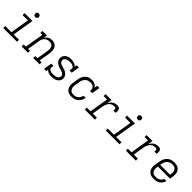

<svg xmlns="http://www.w3.org/2000/svg" viewBox="413 -2349 3974 3974"><g transform="rotate(45 2400.0 -362.0)"><path d="M48 0V-58H229L297 -472H141V-530H372L294 -58H451V0ZM356 -628Q344 -628 332.5 -632.5Q321 -637 314 -646Q307 -655 305 -667.5Q303 -680 305 -693Q306 -701 310.5 -709.5Q315 -718 322.5 -723Q330 -728 339 -730Q348 -732 356 -732Q369 -732 380.5 -727.5Q392 -723 399 -714Q406 -705 408 -692.5Q410 -680 408 -667Q406 -659 401.5 -650.5Q397 -642 389.5 -637Q382 -632 373.5 -630Q365 -628 356 -628Z M587 0V-58H651L720 -472H663V-530H795L781 -444Q793 -466 810 -484.5Q827 -503 848.5 -515.5Q870 -528 893.5 -533Q917 -538 941 -538Q969 -538 996 -530.5Q1023 -523 1044 -506.5Q1065 -490 1078 -466Q1091 -442 1096.5 -415Q1102 -388 1101 -359.5Q1100 -331 1096 -302L1055 -58H1112V0H926V-58H990L1032 -312Q1035 -332 1036 -352.5Q1037 -373 1033.5 -392Q1030 -411 1021 -428.5Q1012 -446 997 -458Q982 -470 962.5 -475Q943 -480 923 -480Q923 -480 923 -480Q923 -480 923 -480Q903 -480 884 -476.5Q865 -473 847 -463.5Q829 -454 814 -440Q799 -426 788.5 -409Q778 -392 772 -373Q766 -354 763 -335L717 -58H773V0Z M1461 8Q1440 8 1419 5.5Q1398 3 1378.5 -3.5Q1359 -10 1342.5 -21.5Q1326 -33 1315 -50L1307 0H1242L1272 -181H1337L1330 -136Q1327 -121 1330.5 -106.5Q1334 -92 1343.5 -82Q1353 -72 1366 -66Q1379 -60 1393 -56.5Q1407 -53 1422 -51.5Q1437 -50 1452 -50Q1474 -50 1496 -52.5Q1518 -55 1540 -63.5Q1562 -72 1580 -88.5Q1598 -105 1601 -128Q1605 -147 1597 -164.5Q1589 -182 1575.5 -194Q1562 -206 1544.5 -213Q1527 -220 1509 -225.5Q1491 -231 1472.5 -236Q1454 -241 1436.5 -247.5Q1419 -254 1402.5 -262.5Q1386 -271 1372 -282.5Q1358 -294 1346.5 -308.5Q1335 -323 1327.5 -339.5Q1320 -356 1317.5 -375Q1315 -394 1318 -414Q1321 -434 1330 -452Q1339 -470 1353 -485Q1367 -500 1385 -511Q1403 -522 1422.5 -528Q1442 -534 1461 -536Q1480 -538 1499 -538Q1522 -538 1545 -535Q1568 -532 1589 -525.5Q1610 -519 1628.5 -507Q1647 -495 1659 -477L1668 -530H1733L1703 -349H1638L1645 -394Q1648 -409 1644.5 -423Q1641 -437 1631.5 -447.5Q1622 -458 1609 -464Q1596 -470 1582.5 -473.5Q1569 -477 1554 -478.5Q1539 -480 1524 -480Q1503 -480 1481.5 -477.5Q1460 -475 1439.5 -466.5Q1419 -458 1402 -441Q1385 -424 1382 -403Q1379 -383 1386.5 -366Q1394 -349 1407.5 -336.5Q1421 -324 1438.5 -317Q1456 -310 1474 -304.5Q1492 -299 1510 -294Q1528 -289 1545.5 -283Q1563 -277 1579.5 -268.5Q1596 -260 1610 -248.5Q1624 -237 1635.5 -222.5Q1647 -208 1655 -191.5Q1663 -175 1665.5 -156Q1668 -137 1665 -118Q1660 -85 1638 -58.5Q1616 -32 1586 -17Q1556 -2 1524.5 3Q1493 8 1461 8Z M2050 8Q2027 8 2005 5Q1983 2 1963 -6Q1943 -14 1926 -27.5Q1909 -41 1897 -58Q1885 -75 1877.5 -95.5Q1870 -116 1867.5 -138Q1865 -160 1866.5 -182.5Q1868 -205 1872 -228L1890 -338Q1894 -364 1901.5 -389Q1909 -414 1922.5 -437.5Q1936 -461 1955.5 -481Q1975 -501 1998.5 -514.5Q2022 -528 2048 -533Q2074 -538 2100 -538Q2124 -538 2147.5 -534Q2171 -530 2192 -520Q2213 -510 2229.5 -494Q2246 -478 2256 -458L2268 -530H2333L2303 -349H2238Q2242 -375 2238 -401.5Q2234 -428 2217.5 -446.5Q2201 -465 2176 -472.5Q2151 -480 2125 -480Q2105 -480 2084.5 -476.5Q2064 -473 2044.5 -463.5Q2025 -454 2009 -439Q1993 -424 1981.5 -406Q1970 -388 1963.5 -368.5Q1957 -349 1954 -328L1935 -218Q1932 -198 1931 -177Q1930 -156 1934.5 -136.5Q1939 -117 1949 -100Q1959 -83 1974.5 -71.5Q1990 -60 2009.5 -55Q2029 -50 2050 -50Q2078 -50 2106 -58Q2134 -66 2156.5 -84.5Q2179 -103 2193.5 -129Q2208 -155 2213 -183H2278Q2273 -156 2263 -131Q2253 -106 2237 -83.5Q2221 -61 2199.5 -42.5Q2178 -24 2153 -12.5Q2128 -1 2102 3.5Q2076 8 2050 8Z M2436 0V-58H2544L2612 -472H2512V-530H2687L2669 -422Q2682 -446 2699.5 -468.5Q2717 -491 2740 -507Q2763 -523 2789 -530.5Q2815 -538 2842 -538Q2859 -538 2876 -536Q2893 -534 2906.5 -525.5Q2920 -517 2927.5 -502Q2935 -487 2937 -470.5Q2939 -454 2937 -436.5Q2935 -419 2932 -402H2867Q2868 -412 2869.5 -421.5Q2871 -431 2870 -440.5Q2869 -450 2865.5 -458.5Q2862 -467 2854.5 -472Q2847 -477 2837.5 -478.5Q2828 -480 2818 -480Q2796 -480 2774 -474Q2752 -468 2733 -455Q2714 -442 2699.5 -423.5Q2685 -405 2674.5 -384Q2664 -363 2658 -342Q2652 -321 2649 -299L2609 -58H2730V0Z M3048 0V-58H3229L3297 -472H3141V-530H3372L3294 -58H3451V0ZM3356 -628Q3344 -628 3332.5 -632.5Q3321 -637 3314 -646Q3307 -655 3305 -667.5Q3303 -680 3305 -693Q3306 -701 3310.5 -709.5Q3315 -718 3322.5 -723Q3330 -728 3339 -730Q3348 -732 3356 -732Q3369 -732 3380.5 -727.5Q3392 -723 3399 -714Q3406 -705 3408 -692.5Q3410 -680 3408 -667Q3406 -659 3401.5 -650.5Q3397 -642 3389.5 -637Q3382 -632 3373.5 -630Q3365 -628 3356 -628Z M3636 0V-58H3744L3812 -472H3712V-530H3887L3869 -422Q3882 -446 3899.5 -468.5Q3917 -491 3940 -507Q3963 -523 3989 -530.5Q4015 -538 4042 -538Q4059 -538 4076 -536Q4093 -534 4106.5 -525.5Q4120 -517 4127.5 -502Q4135 -487 4137 -470.5Q4139 -454 4137 -436.5Q4135 -419 4132 -402H4067Q4068 -412 4069.5 -421.5Q4071 -431 4070 -440.5Q4069 -450 4065.5 -458.5Q4062 -467 4054.5 -472Q4047 -477 4037.5 -478.5Q4028 -480 4018 -480Q3996 -480 3974 -474Q3952 -468 3933 -455Q3914 -442 3899.5 -423.5Q3885 -405 3874.5 -384Q3864 -363 3858 -342Q3852 -321 3849 -299L3809 -58H3930V0Z M4455 8Q4432 8 4409.5 5Q4387 2 4366.5 -6Q4346 -14 4329 -27Q4312 -40 4299 -57Q4286 -74 4278.5 -94.5Q4271 -115 4268 -137Q4265 -159 4266.5 -182Q4268 -205 4272 -228L4290 -338Q4294 -365 4303.5 -391.5Q4313 -418 4329 -442Q4345 -466 4367.5 -485.5Q4390 -505 4416 -517Q4442 -529 4469.5 -533.5Q4497 -538 4524 -538Q4554 -538 4583.5 -532Q4613 -526 4637 -510.5Q4661 -495 4677.5 -472Q4694 -449 4701.5 -421Q4709 -393 4709 -362.5Q4709 -332 4704 -302L4693 -236H4338L4335 -218Q4332 -197 4331.5 -176Q4331 -155 4335.5 -135.5Q4340 -116 4350.5 -99Q4361 -82 4377 -70.5Q4393 -59 4413.5 -54.5Q4434 -50 4455 -50Q4479 -50 4503 -54.5Q4527 -59 4549.5 -71Q4572 -83 4588.5 -103Q4605 -123 4611 -147H4676Q4667 -111 4645.5 -80Q4624 -49 4592.5 -28.5Q4561 -8 4525.5 0Q4490 8 4455 8ZM4348 -294H4637L4640 -312Q4643 -332 4644 -353Q4645 -374 4640.5 -393.5Q4636 -413 4625.5 -430.5Q4615 -448 4599.5 -459.5Q4584 -471 4564 -475.5Q4544 -480 4523 -480Q4503 -480 4482.5 -476.5Q4462 -473 4443 -463Q4424 -453 4408 -438.5Q4392 -424 4381 -406Q4370 -388 4363.5 -368Q4357 -348 4354 -328Z"/></g></svg>

Font: Iosevka Slab LtExObl
Style: Regular
Weight: 300
Width: 7
Italic angle: -9°
Monospace: yes
Designer: Belleve Invis
Foundry: Belleve Invis
Version: Version 11.1.0; ttfautohint (v1.8.3)